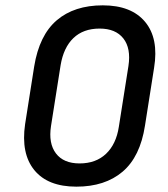

<svg xmlns="http://www.w3.org/2000/svg" viewBox="-20 -687 628 719"><path d="M266 12Q159 12 108.5 -50Q58 -112 74 -222L108 -438Q127 -555 192.5 -611Q258 -667 365 -667Q472 -667 523.5 -605Q575 -543 557 -433L523 -217Q505 -100 439 -44Q373 12 266 12ZM278 -75Q339 -75 377 -111Q415 -147 425 -212L461 -440Q471 -506 442 -543Q413 -580 353 -580Q292 -580 255 -544.5Q218 -509 207 -443L171 -215Q161 -150 189.5 -112.5Q218 -75 278 -75Z"/></svg>

Font: Sofia Sans SemiBold
Style: Italic
Weight: 600
Italic angle: -9°
Designer: Botio Nikoltchev, Ani Petrova
Foundry: lettersoup
Version: Version 4.100-B